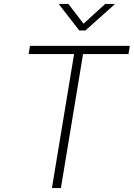

<svg xmlns="http://www.w3.org/2000/svg" viewBox="-20 -962 684 982"><path d="M126.5 -685.5 133.3 -727.5H644L637.2 -685.5H404.8L291.5 0H245.6L358.9 -685.5ZM329.6 -941.9 407.2 -840.8 518.1 -941.9H565.4L564.9 -938.5L417 -806.2H385.3L282.7 -938.5L283.2 -941.9Z"/></svg>

Font: Inter ExtraLight
Style: Italic
Weight: 250
Italic angle: -9.3988°
Designer: Rasmus Andersson
Foundry: rsms
Version: Version 4.001;git-66647c0bb